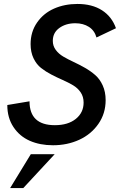

<svg xmlns="http://www.w3.org/2000/svg" viewBox="-20 -720 601 962"><path d="M245.6 7.8Q180.2 7.8 129.2 -14.6Q78.1 -37.1 47.4 -83.5Q16.6 -129.9 16.6 -193.8L127.9 -212.4Q127.9 -92.8 254.9 -92.8Q320.8 -92.8 359.9 -124.3Q398.9 -155.8 398.9 -206.1Q398.9 -235.4 384.3 -257.1Q369.6 -278.8 346.2 -292.7Q322.8 -306.6 294.4 -319.1Q266.1 -331.5 237.8 -346.2Q209.5 -360.8 186 -379.2Q162.6 -397.5 147.9 -428.2Q133.3 -459 133.3 -499Q133.3 -560.5 165.8 -607.2Q198.2 -653.8 251 -677Q303.7 -700.2 368.2 -700.2Q441.4 -700.2 491 -668.5Q540.5 -636.7 561 -578.6L463.4 -532.2Q453.6 -567.4 425.3 -585.4Q397 -603.5 357.4 -603.5Q310.1 -603.5 277.3 -579.8Q244.6 -556.2 244.6 -515.1Q244.6 -489.7 259.3 -470Q273.9 -450.2 297.1 -436.5Q320.3 -422.9 348.6 -409.7Q377 -396.5 405.3 -380.4Q433.6 -364.3 456.8 -344.2Q480 -324.2 494.6 -292Q509.3 -259.8 509.3 -218.3Q509.3 -151.4 472.9 -99.1Q436.5 -46.9 376.7 -19.5Q316.9 7.8 245.6 7.8ZM30.8 222.2 134.3 52.7H253.9L96.7 222.2Z"/></svg>

Font: HK Grotesk SemiBold Italic
Style: Regular
Weight: 600
Italic angle: -13°
Designer: Alfredo Marco Pradil and Stefan Peev
Foundry: Hanken Design Co.
Version: Version 1.000;PS 001.000;hotconv 1.0.88;makeotf.lib2.5.64775